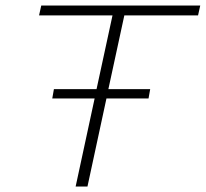

<svg xmlns="http://www.w3.org/2000/svg" viewBox="-20 -678 748 698"><path d="M432 -622 374 -354H526L520 -320H367L298 0H255L324 -320H170L176 -354H331L389 -622H122L130 -658H708L700 -622Z"/></svg>

Font: Ysabeau Light
Style: Italic
Weight: 300
Italic angle: -12°
Designer: Christian Thalmann (Catharsis Fonts)
Version: Version 0.003